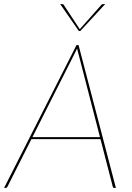

<svg xmlns="http://www.w3.org/2000/svg" viewBox="-36 -921 645 941"><path d="M0 0ZM532 0H523Q518.5 0 517 -5L456.5 -239H118L0 -5Q-3.5 0 -8 0H-16L339 -700H349ZM123 -249H454L347 -663Q345.5 -668.5 344.2 -673.2Q343 -678 342 -683.5Q339.5 -678 337 -673.2Q334.5 -668.5 332 -663ZM259 -901H268Q270 -901 272.5 -900.2Q275 -899.5 276.5 -897L353.5 -780L355 -777.5L357 -780L460.5 -897Q463 -899.5 465.5 -900.2Q468 -901 470.5 -901H479.5L357.5 -769H350.5Z"/></svg>

Font: Lato Hairline
Style: Italic
Weight: 100
Italic angle: -7°
Designer: Lukasz Dziedzic
Foundry: tyPoland Lukasz Dziedzic
Version: Version 2.007; 2014-02-27